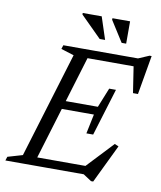

<svg xmlns="http://www.w3.org/2000/svg" viewBox="-114 -940 877 1046"><g transform="rotate(10 325.0 -417.0)"><path d="M249 -629 177.5 -651.5 184.5 -673H340.5L136.5 0H-17.5L-10.5 -21.5L71.5 -45.5ZM579.5 -638.5 600 -626.5H277.5L293 -673H597.5L657 -698.5H668.5L631 -482H603.5ZM461.5 30 416 0H87L102 -46.5H446.5L405.5 -34L554 -192L576 -182.5L473.5 30ZM429 -222H391.5L414 -330H188L201.5 -375.5H428L471.5 -483.5H509L469 -353ZM403.5 -741H373.5L258 -856V-864.5H363ZM520 -741H495L422 -856L422.5 -864.5H520Z"/></g></svg>

Font: Newsreader 17pt
Style: Italic
Weight: 400
Italic angle: -17°
Version: Version 1.003